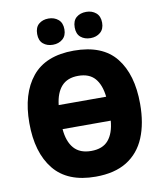

<svg xmlns="http://www.w3.org/2000/svg" viewBox="-99 -1012 939 1103"><g transform="rotate(-10 370.0 -461.0)"><path d="M693 -358Q693 -244 658.5 -161.5Q624 -79 552.5 -34.5Q481 10 370 10Q206 10 126.5 -88.5Q47 -187 47 -359Q47 -530 126.5 -627.5Q206 -725 370 -725Q537 -725 615 -627.5Q693 -530 693 -358ZM370 -578Q307 -578 273 -540.5Q239 -503 231 -432H508Q500 -503 467 -540.5Q434 -578 370 -578ZM370 -140Q437 -140 470.5 -179.5Q504 -219 510 -292H229Q235 -219 269.5 -179.5Q304 -140 370 -140ZM180 -855Q180 -894 202.5 -913Q225 -932 259 -932Q293 -932 316 -912.5Q339 -893 339 -855Q339 -818 316 -798.5Q293 -779 259 -779Q225 -779 202.5 -798Q180 -817 180 -855ZM399 -855Q399 -894 421.5 -913Q444 -932 479 -932Q513 -932 536 -912.5Q559 -893 559 -855Q559 -818 536 -798.5Q513 -779 479 -779Q444 -779 421.5 -798Q399 -817 399 -855Z"/></g></svg>

Font: Noto Sans SemiCondensed Black
Style: Regular
Weight: 900
Width: 4
Designer: Monotype Design Team
Foundry: Monotype Imaging Inc.
Version: Version 2.013; ttfautohint (v1.8.4.7-5d5b)